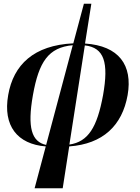

<svg xmlns="http://www.w3.org/2000/svg" viewBox="-20 -780 753 1032"><path d="M166 232H317L352 7C533 -6 637 -105 666 -269C694 -430 619 -534 437 -546L471 -760H431L374 -547C162 -537 52 -432 24 -269C-5 -104 73 -5 226 7ZM157 -269C189 -448 240 -525 371 -537L228 -1C150 -18 126 -94 157 -269ZM534 -269C502 -95 454 -18 353 -3L436 -536C540 -524 565 -445 534 -269Z"/></svg>

Font: Noto Serif Display Condensed
Style: Bold Italic
Weight: 700
Width: 3
Italic angle: -12°
Designer: Monotype Design Team
Foundry: Monotype Imaging Inc.
Version: Version 2.009